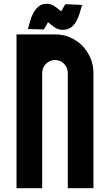

<svg xmlns="http://www.w3.org/2000/svg" viewBox="-20 -991 580 1011"><path d="M270 -810Q312 -810 349 -794Q386 -778 413 -750.5Q440 -723 456 -686Q472 -649 472 -607V0H337V-607Q337 -635 317.5 -655Q298 -675 270 -675Q242 -675 222 -655Q202 -635 202 -607V0H67V-810ZM211 -836 127 -838Q132 -855 138 -878Q144 -901 155 -921.5Q166 -942 183 -956.5Q200 -971 226 -971Q249 -971 267.5 -958Q286 -945 302 -931L324 -969L413 -965Q407 -949 401 -926.5Q395 -904 384.5 -883.5Q374 -863 356.5 -848.5Q339 -834 310 -834Q287 -834 268 -847Q249 -860 233 -874Z"/></svg>

Font: Transit CAT
Style: Regular
Weight: 400
Designer: Peter Wiegel
Foundry: Peter Wiegel
Version: 1.000